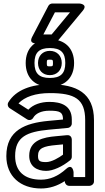

<svg xmlns="http://www.w3.org/2000/svg" viewBox="-20 -1031 596 1091"><path d="M263 -502C404.8 -502 464 -469.1 464 -348V-25H398V-53C398 -53 392.9 -104.8 356.2 -71.5C309.7 -29.3 262.6 -10 213 -10C118.4 -10 66 -57.9 66 -144C66 -254.5 133.9 -282.1 257.4 -294.1L365.3 -304.1C378.3 -305.3 388 -316.8 388 -329V-352C388 -431.9 325.9 -452 261 -452C212 -452 168.4 -437 140.9 -407.7L85.1 -443.5C120.1 -480.9 182 -502 263 -502ZM263 -552C160.2 -552 70.7 -521.1 27.6 -449.9C20.8 -438.7 24.1 -423.3 35.5 -416L133.5 -353C147.3 -344.1 162.5 -350.5 168.8 -361.8C181.7 -384.8 212.8 -402 261 -402C321.1 -402 338 -393.4 338 -351.8L252.6 -343.9C126.2 -331.6 16 -292.4 16 -144C16 -29.1 97 40 213 40C260.4 40 305.3 25.9 348 -2V0C348 10.7 357.9 25 373 25H489C499.7 25 514 15.1 514 0V-348C514 -503.2 414.4 -552 263 -552ZM146 -146C146 -84.4 191.1 -60 242 -60C262.5 -60 284.2 -66.1 308.1 -76.6C332.4 -87.3 355.9 -102.1 378.8 -120.6C384.6 -125.3 388 -132.7 388 -140V-238C388 -248.7 381.2 -264.8 360.7 -262.9L296.7 -256.9C228.3 -250.9 146 -234.7 146 -146ZM242 -110C204.5 -110 196 -116.6 196 -146C196 -188.9 227.2 -200.6 301.3 -207.1L338 -210.5V-152.2C315.3 -135.1 273.2 -110 242 -110ZM263 -758C325.3 -758 351 -731.9 351 -673C351 -613.3 324.4 -588 263 -588C201.9 -588 176 -614.4 176 -673C176 -731.8 202.2 -758 263 -758ZM263 -808C178.6 -808 126 -756.7 126 -673C126 -589.7 178.2 -538 263 -538C347 -538 401 -587.8 401 -673C401 -756.9 348.4 -808 263 -808ZM331 -673C331 -713.6 303.9 -742 263 -742C222.3 -742 196 -713.2 196 -673C196 -632.8 222.3 -604 263 -604C303.9 -604 331 -632.3 331 -673ZM281 -673C281 -655 279.5 -654 263 -654C247.7 -654 246 -654.5 246 -673C246 -691.5 247.7 -692 263 -692C279.5 -692 281 -691 281 -673ZM273.3 -835H226.3L292.1 -961H377.8ZM285 -785C292.1 -785 299.5 -788.3 304.2 -794L450.2 -970C482 -1008.3 431 -1011 431 -1011H277C268.5 -1011 259.2 -1005.9 254.8 -997.6L162.8 -821.6C141.7 -781 185 -785 185 -785Z"/></svg>

Font: Fog Sans
Style: Outline
Weight: 700
Foundry: Intel Corporation
Version: Version 1.00